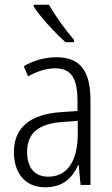

<svg xmlns="http://www.w3.org/2000/svg" viewBox="-20 -785 475 815"><path d="M188 -765H123V-757C152 -712 216 -643 258 -606H294V-616C259 -657 215 -716 188 -765ZM219 -542C170 -542 122 -528 81 -504L99 -461C141 -484 179 -495 214 -495C280 -495 309 -457 309 -355V-314L238 -309C110 -300 39 -245 39 -139C39 -55 83 10 172 10C248 10 287 -30 312 -85H314L322 0H364V-359C364 -485 320 -542 219 -542ZM244 -267 310 -272V-216C310 -105 268 -35 185 -35C129 -35 95 -71 95 -140C95 -219 143 -260 244 -267Z"/></svg>

Font: Noto Sans Arabic UI Cn Lt
Style: Regular
Weight: 300
Width: 3
Designer: Monotype Design Team, Nadine Chahine and Nizar Qandah
Foundry: Monotype Imaging Inc.
Version: Version 2.010